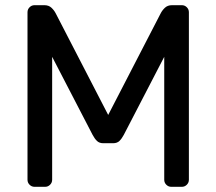

<svg xmlns="http://www.w3.org/2000/svg" viewBox="-20 -720 834 740"><path d="M397 -277 599 -668Q605 -680 615.5 -690Q626 -700 643 -700H681Q692 -700 700 -692Q708 -684 708 -673V-27Q708 -16 700 -8Q692 0 681 0H640Q629 0 621 -8Q613 -16 613 -27V-501L457 -200Q449 -185 440 -176.5Q431 -168 416 -168H378Q363 -168 354 -176.5Q345 -185 337 -200L181 -501V-27Q181 -16 173 -8Q165 0 154 0H113Q102 0 94 -8Q86 -16 86 -27V-673Q86 -684 94 -692Q102 -700 113 -700H151Q168 -700 178.5 -690Q189 -680 195 -668Z"/></svg>

Font: Rubik
Style: Regular
Weight: 400
Designer: Hubert & Fischer
Foundry: Hubert & Fischer
Version: Version 1.002; ttfautohint (v1.6)